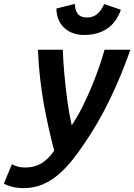

<svg xmlns="http://www.w3.org/2000/svg" viewBox="-102 -780 691 988"><path d="M19 188Q-13 188 -38.5 181.5Q-64 175 -82 165L-41 65Q-26 73 -10 77.5Q6 82 29 82Q75 82 111 60.5Q147 39 177 -5Q147 -116 123.5 -245Q100 -374 93 -524H221Q223 -469 229 -400.5Q235 -332 244.5 -262.5Q254 -193 267 -135Q297 -180 321.5 -229Q346 -278 367 -328Q388 -378 405.5 -427.5Q423 -477 436 -524H569Q546 -459 520 -395.5Q494 -332 464.5 -271Q435 -210 401.5 -151.5Q368 -93 329 -37Q301 5 269 45Q237 85 199.5 117.5Q162 150 117.5 169Q73 188 19 188ZM331 -600Q270 -600 230 -635.5Q190 -671 188 -736L283 -760Q284 -736 291.5 -720Q299 -704 312.5 -697Q326 -690 346 -690Q375 -690 396 -706Q417 -722 434 -759L520 -730Q497 -664 448.5 -632Q400 -600 331 -600Z"/></svg>

Font: Ubuntu Sans Mono SemiBold
Style: Italic
Weight: 600
Italic angle: -13.5°
Monospace: yes
Designer: Dalton Maag Ltd
Foundry: Dalton Maag Ltd
Version: Version 1.006